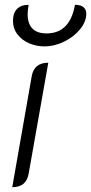

<svg xmlns="http://www.w3.org/2000/svg" viewBox="-20 -770 379 799"><path d="M112 -453Q122 -509 181 -509L99 -46Q89 9 31 9ZM34 -683Q34 -716 51 -733Q68 -750 99 -750Q95 -722 95 -712Q95 -631 174 -631Q271 -631 292 -750Q316 -750 327.5 -740Q339 -730 339 -713Q339 -680 313.5 -648.5Q288 -617 247.5 -597Q207 -577 164 -577Q132 -577 102 -589.5Q72 -602 53 -626.5Q34 -651 34 -683Z"/></svg>

Font: K2D ExtraLight
Style: Italic
Weight: 275
Italic angle: -10°
Designer: Katatrad Aksorn Co.,Ltd.
Foundry: Cadson Demak Co.,Ltd.
Version: Version 1.000; ttfautohint (v1.6)